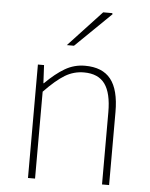

<svg xmlns="http://www.w3.org/2000/svg" viewBox="-52 -763 630 806"><g transform="rotate(5 263.0 -360.0)"><path d="M96.2 0V-478H122.1L126 -401.9H127.9Q170.9 -444.8 209.7 -467.5Q248.5 -490.2 293.9 -490.2Q367.7 -490.2 402.8 -445.8Q438 -401.4 438 -308.1V0H408.2V-304.2Q408.2 -384.8 380.4 -423.3Q352.5 -461.9 292 -461.9Q249 -461.9 212.2 -439.7Q175.3 -417.5 126 -366.2V0ZM210 -569.8 350.1 -720.2H388.2L390.1 -715.8L240.2 -569.8Z"/></g></svg>

Font: Source Sans 3 ExtraLight
Style: Regular
Weight: 200
Designer: Paul D. Hunt
Foundry: Adobe
Version: Version 3.052;hotconv 1.1.0;makeotfexe 2.6.0